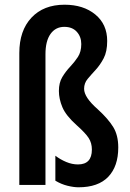

<svg xmlns="http://www.w3.org/2000/svg" viewBox="-20 -785 551 815"><path d="M435 -611Q435 -566 420 -537.5Q405 -509 386 -488.5Q367 -468 352 -450Q337 -432 337 -408Q337 -372 394 -322Q439 -281 460.5 -246Q482 -211 482 -159Q482 -79 439.5 -34.5Q397 10 313 10Q293 10 266.5 3.5Q240 -3 215 -18V-124Q236 -108 261 -97.5Q286 -87 311 -87Q370 -87 370 -150Q370 -178 356.5 -199Q343 -220 306 -253Q260 -294 245 -329.5Q230 -365 230 -399Q230 -434 244.5 -458Q259 -482 277.5 -501.5Q296 -521 310.5 -543Q325 -565 325 -598Q325 -629 306 -650Q287 -671 253 -671Q216 -671 194.5 -641Q173 -611 173 -555V0H62V-560Q62 -655 113.5 -710Q165 -765 254 -765Q334 -765 384.5 -723.5Q435 -682 435 -611Z"/></svg>

Font: Noto Sans Kannada ExtraCondensed SemiBold
Style: Regular
Weight: 600
Width: 2
Designer: Jelle Bosma - Monotype Design Team
Foundry: Monotype Imaging Inc.
Version: Version 2.005; ttfautohint (v1.8.4.7-5d5b)